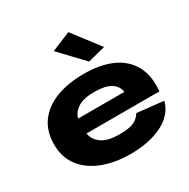

<svg xmlns="http://www.w3.org/2000/svg" viewBox="-176 -940 1093 1112"><g transform="rotate(-30 371.0 -384.0)"><path d="M386 12Q283 12 202 -19Q121 -50 74.5 -110Q28 -170 28 -257Q28 -345 72 -405Q116 -465 195.5 -495.5Q275 -526 380 -526Q491 -526 568 -491.5Q645 -457 682.5 -388.5Q720 -320 710 -219H223Q228 -177 267.5 -148Q307 -119 386 -119Q456 -119 486.5 -135Q517 -151 531 -177L708 -158Q686 -75 599 -31.5Q512 12 386 12ZM382 -405Q307 -405 269.5 -379.5Q232 -354 224 -318H533Q527 -360 489.5 -382.5Q452 -405 382 -405ZM444 -572 297 -727 425 -780 561 -602Z"/></g></svg>

Font: Special Gothic Expanded One
Style: Regular
Weight: 400
Designer: Alistair McCready
Foundry: Monolith
Version: Version 1.010; ttfautohint (v1.8.4.7-5d5b)